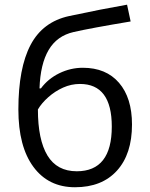

<svg xmlns="http://www.w3.org/2000/svg" viewBox="-20 -786 636 816"><path d="M58.1 -320.8Q58.1 -496.6 109.9 -595Q161.6 -693.4 273.9 -717.8Q413.6 -747.6 520 -766.1L535.2 -694.8Q365.7 -666.5 293 -649.9Q222.2 -633.8 186.8 -573.7Q151.4 -513.7 147.9 -410.2H153.8Q184.1 -451.2 231.9 -474.6Q279.8 -498 332 -498Q430.7 -498 485.8 -434.1Q541 -370.1 541 -256.8Q541 -131.3 477.1 -60.8Q413.1 9.8 298.8 9.8Q186 9.8 122.1 -76.7Q58.1 -163.1 58.1 -320.8ZM306.2 -58.1Q455.1 -58.1 455.1 -248Q455.1 -429.2 319.8 -429.2Q282.7 -429.2 248.3 -413.8Q213.9 -398.4 185.3 -373Q156.7 -347.7 141.1 -320.8Q141.1 -192.4 181.6 -125.2Q222.2 -58.1 306.2 -58.1Z"/></svg>

Font: f06597129
Style: Regular
Weight: 400
Foundry: Ascender Corporation
Version: Version 1.10